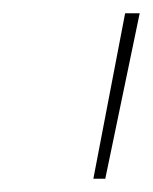

<svg xmlns="http://www.w3.org/2000/svg" viewBox="-20 -720 231 290"><path d="M121 -450 169 -700H191L139 -450Z"/></svg>

Font: Montserrat Thin
Style: Italic
Weight: 100
Italic angle: -11.3°
Designer: Julieta Ulanovsky
Foundry: Julieta Ulanovsky
Version: Version 9.000; ttfautohint (v1.8.4.7-5d5b)